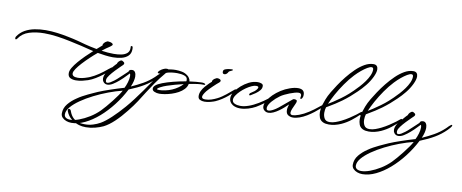

<svg xmlns="http://www.w3.org/2000/svg" viewBox="-616 -1169 5123 2127"><g transform="rotate(10 1946.0 -106.0)"><path d="M218 23Q184 23 156.5 9.5Q129 -4 129 -44Q129 -71 149.5 -105.5Q170 -140 203.5 -179Q237 -218 276.5 -257Q316 -296 354 -330Q344 -332 335.5 -334Q327 -336 319 -338Q274 -349 211.5 -364.5Q149 -380 78 -394Q8 -409 -67 -419.5Q-142 -430 -213 -430Q-306 -430 -382 -406Q-458 -382 -498 -321Q-501 -317 -504 -314Q-507 -311 -510 -310Q-511 -310 -511.5 -309.5Q-512 -309 -513 -309Q-519 -309 -521 -316Q-522 -318 -522 -322Q-522 -335 -515 -343Q-483 -390 -434.5 -417Q-386 -444 -326.5 -455.5Q-267 -467 -203 -467Q-138 -467 -72 -458.5Q-6 -450 55 -437Q116 -425 167.5 -411.5Q219 -398 254 -388Q278 -382 312 -374Q346 -366 386 -359L445 -410Q441 -421 453.5 -437Q466 -453 489 -463Q491 -464 498 -464Q508 -464 521 -461Q534 -458 544 -452Q554 -446 554 -437Q554 -433 547 -426Q540 -419 531.5 -413Q523 -407 520 -405Q509 -399 489.5 -384.5Q470 -370 444 -350Q516 -339 581 -339Q631 -339 670 -347.5Q709 -356 732 -377Q755 -398 755 -433Q755 -437 755 -440.5Q755 -444 754 -448V-449Q754 -459 765 -459Q773 -459 776 -450Q777 -444 777.5 -438Q778 -432 778 -426Q778 -378 750 -350.5Q722 -323 677 -311.5Q632 -300 580 -300Q537 -300 492.5 -306Q448 -312 407 -319Q367 -286 326 -247Q285 -208 250 -170Q215 -132 193.5 -100Q172 -68 172 -48Q172 -9 235 -9Q282 -9 345 -32Q351 -34 357.5 -36.5Q364 -39 371 -42Q417 -62 462 -92.5Q507 -123 544 -154Q549 -159 554 -162.5Q559 -166 563 -169Q568 -173 572.5 -176.5Q577 -180 583 -185Q589 -187 591 -187Q598 -187 598 -180Q598 -173 593 -168Q587 -160 564 -138.5Q541 -117 507 -91Q473 -65 433.5 -41Q394 -17 354 -3Q334 4 295 13.5Q256 23 218 23Z M252 495Q222 495 194.5 485Q167 475 149 456Q131 437 131 410Q131 350 170 302.5Q209 255 264 219Q291 200 320.5 184Q350 168 379 154Q408 140 434 128.5Q460 117 482 107Q505 97 540 84Q575 71 615 57.5Q655 44 694.5 31.5Q734 19 766 10Q781 -19 792.5 -57.5Q804 -96 804 -125Q804 -147 797 -157Q778 -138 763.5 -122.5Q749 -107 734 -92.5Q719 -78 697 -59Q666 -32 633 -11.5Q600 9 571 9Q542 9 524 -15Q513 -30 513 -51Q513 -84 537 -121.5Q561 -159 595 -192Q597 -195 605 -204Q613 -213 622 -223Q631 -233 636 -237Q637 -242 640.5 -249.5Q644 -257 651 -264Q657 -271 665.5 -276.5Q674 -282 682 -282Q688 -282 692 -279Q701 -275 708.5 -268.5Q716 -262 716 -254Q716 -245 706 -235L685 -215Q659 -190 628 -157.5Q597 -125 574.5 -95Q552 -65 550 -47Q549 -44 549 -41Q549 -38 549 -35Q549 -21 554.5 -16Q560 -11 566 -11Q581 -11 601.5 -23Q622 -35 640.5 -49.5Q659 -64 667 -71Q696 -97 724 -123.5Q752 -150 779 -175Q779 -184 788 -191.5Q797 -199 816 -199Q838 -199 849.5 -180Q861 -161 861 -132Q861 -109 854 -79.5Q847 -50 832 -16Q902 -47 962 -81Q1022 -115 1075 -164Q1081 -169 1089.5 -178Q1098 -187 1106 -195Q1116 -204 1124.5 -210Q1133 -216 1136 -215Q1141 -213 1141 -207Q1141 -203 1136 -195Q1132 -188 1123 -178Q1114 -168 1100 -153Q1045 -98 977 -57.5Q909 -17 814 21Q765 117 698.5 203Q632 289 556.5 354.5Q481 420 403 457.5Q325 495 252 495ZM234 463Q276 463 332 442.5Q388 422 446.5 386Q505 350 553 302Q574 281 603 247Q632 213 661.5 175.5Q691 138 715.5 103Q740 68 752 45Q678 63 597 93.5Q516 124 439.5 162.5Q363 201 301 244Q239 287 202.5 330Q166 373 166 413Q166 438 184.5 450.5Q203 463 234 463Z M419 515Q376 515 342 505Q293 490 252 458Q211 426 192 374Q191 370 190.5 367Q190 364 190 362Q190 347 203 347Q209 347 215.5 352Q222 357 225 368Q242 416 272 443.5Q302 471 351 481Q364 483 377 484Q390 485 403 485Q450 485 493.5 471.5Q537 458 574 437Q624 408 687 349Q750 290 816 214Q859 164 899 111Q939 58 978 3Q1016 -50 1053 -104.5Q1090 -159 1129 -213Q1125 -212 1122 -212Q1119 -212 1116 -212Q1099 -212 1099 -221Q1100 -231 1115 -244.5Q1130 -258 1151.5 -268.5Q1173 -279 1191 -279Q1202 -279 1209 -275Q1220 -277 1242 -280Q1264 -283 1292 -283Q1324 -283 1360.5 -276Q1397 -269 1426 -246Q1437 -239 1449 -221Q1461 -203 1462 -184Q1500 -189 1534 -192.5Q1568 -196 1591 -196Q1600 -196 1608.5 -196Q1617 -196 1622 -194Q1624 -193 1628.5 -191.5Q1633 -190 1636 -188Q1644 -180 1635 -176Q1632 -175 1621 -175Q1598 -177 1555 -171.5Q1512 -166 1459 -155Q1452 -121 1426.5 -94Q1401 -67 1366 -48Q1331 -29 1292 -16.5Q1253 -4 1217 2Q1181 8 1155 8Q1126 8 1100.5 -3Q1075 -14 1075 -36Q1075 -56 1097 -75Q1118 -93 1167 -112Q1216 -131 1283.5 -148.5Q1351 -166 1427 -179Q1429 -183 1429 -187Q1429 -191 1429 -195Q1429 -227 1394.5 -239Q1360 -251 1313 -251Q1281 -251 1251.5 -247Q1222 -243 1207 -238L1189 -231Q1125 -155 1084 -95Q1043 -35 1008 20Q974 75 938 130.5Q902 186 848 253Q790 327 729 384.5Q668 442 612 470Q572 489 521 502Q470 515 419 515ZM1150 -32Q1176 -32 1215 -40Q1254 -48 1289 -63Q1326 -79 1356 -100.5Q1386 -122 1405 -144Q1358 -133 1310.5 -120Q1263 -107 1223.5 -93.5Q1184 -80 1158 -66Q1136 -55 1129 -48Q1122 -41 1122 -39Q1122 -32 1150 -32Z M1829 -330Q1817 -330 1812 -336.5Q1807 -343 1807 -353Q1807 -364 1811 -372Q1815 -380 1832.5 -386Q1850 -392 1870.5 -395Q1891 -398 1902 -398Q1914 -398 1914 -393Q1914 -389 1909 -386Q1907 -385 1903.5 -383Q1900 -381 1895 -379Q1888 -376 1879.5 -371.5Q1871 -367 1869 -361Q1863 -348 1852 -339Q1841 -330 1829 -330ZM1663 8Q1635 8 1612.5 -3Q1590 -14 1590 -45Q1590 -75 1604 -103Q1618 -131 1639.5 -156Q1661 -181 1681 -200Q1698 -215 1708 -224Q1707 -225 1707 -228Q1707 -236 1714 -244Q1725 -260 1750 -271Q1756 -273 1762 -273Q1775 -273 1788 -267.5Q1801 -262 1801 -250Q1801 -243 1796 -237Q1791 -231 1787 -228Q1779 -222 1762.5 -207.5Q1746 -193 1727 -174.5Q1708 -156 1690.5 -138.5Q1673 -121 1664 -109Q1629 -64 1629 -41Q1629 -31 1637.5 -24.5Q1646 -18 1668 -18Q1703 -18 1737.5 -29.5Q1772 -41 1801 -56Q1825 -68 1846.5 -83Q1868 -98 1889 -114Q1910 -131 1931.5 -149Q1953 -167 1975 -185Q1978 -186 1982 -186Q1990 -186 1990 -179Q1990 -173 1985 -168Q1979 -160 1960 -142Q1941 -124 1913.5 -101Q1886 -78 1852 -56Q1818 -34 1782 -18Q1763 -10 1729 -1Q1695 8 1663 8Z M2065 13Q2042 13 2021 8Q2000 3 1983 -7Q1939 -35 1939 -81Q1939 -117 1963.5 -154.5Q1988 -192 2027 -226Q2066 -260 2109 -282Q2136 -296 2162 -302Q2188 -308 2209 -308Q2232 -308 2250 -301Q2268 -294 2270 -280Q2274 -251 2254 -226.5Q2234 -202 2206 -183Q2178 -164 2157 -152Q2154 -151 2151.5 -149.5Q2149 -148 2147 -148Q2140 -148 2139 -152.5Q2138 -157 2139 -161Q2143 -174 2164 -185Q2177 -192 2191 -203.5Q2205 -215 2215 -228.5Q2225 -242 2225 -251Q2225 -256 2220 -260Q2215 -264 2198 -264Q2178 -264 2149 -251Q2120 -238 2089 -216.5Q2058 -195 2031.5 -169Q2005 -143 1988 -117Q1971 -91 1971 -69Q1971 -40 1999 -27.5Q2027 -15 2062 -15Q2074 -15 2085 -16Q2096 -17 2106 -19Q2156 -29 2208.5 -55Q2261 -81 2310 -115Q2359 -149 2398 -183Q2404 -185 2406 -185Q2413 -185 2413 -178Q2413 -173 2409 -168Q2402 -156 2380.5 -137Q2359 -118 2332 -98.5Q2305 -79 2279.5 -61.5Q2254 -44 2237 -35Q2201 -15 2155 -1Q2109 13 2065 13Z M2659 11Q2629 11 2604.5 -4.5Q2580 -20 2580 -61Q2580 -76 2584 -92.5Q2588 -109 2593 -125Q2576 -108 2551 -85.5Q2526 -63 2496.5 -42Q2467 -21 2437.5 -7.5Q2408 6 2382 6Q2350 6 2330 -17Q2316 -32 2316 -56Q2316 -85 2336.5 -120.5Q2357 -156 2392.5 -191Q2428 -226 2473.5 -255Q2519 -284 2568 -301Q2621 -320 2662 -320Q2734 -320 2734 -258Q2734 -254 2733.5 -248.5Q2733 -243 2732 -237Q2727 -217 2717 -210Q2716 -209 2712 -207.5Q2708 -206 2705 -210Q2702 -215 2704 -224Q2707 -235 2707 -243Q2707 -271 2676 -271Q2659 -271 2633 -264Q2607 -257 2577.5 -245.5Q2548 -234 2521.5 -221Q2495 -208 2477 -195Q2431 -162 2396.5 -122.5Q2362 -83 2357 -54Q2356 -51 2356 -48Q2356 -45 2356 -43Q2356 -28 2362.5 -23Q2369 -18 2378 -18Q2395 -18 2417 -28.5Q2439 -39 2458.5 -52Q2478 -65 2486 -72Q2517 -99 2556.5 -130.5Q2596 -162 2627 -189Q2633 -192 2642 -192Q2658 -192 2667 -185Q2671 -182 2671 -173Q2671 -161 2662 -143Q2646 -109 2635 -82.5Q2624 -56 2624 -39Q2624 -14 2652 -14Q2674 -14 2723 -31Q2774 -50 2826.5 -84Q2879 -118 2921 -153Q2926 -158 2931 -161Q2936 -164 2940 -168Q2945 -171 2949.5 -175Q2954 -179 2960 -183Q2966 -185 2968 -185Q2975 -185 2975 -178Q2975 -172 2970 -167Q2964 -159 2941 -138Q2918 -117 2884.5 -91Q2851 -65 2811.5 -41Q2772 -17 2732 -3Q2717 2 2697.5 6.5Q2678 11 2659 11Z M3065 18Q3046 18 3028.5 15Q3011 12 2997 5Q2965 -11 2954.5 -41Q2944 -71 2944 -99Q2944 -112 2945.5 -123Q2947 -134 2948 -144Q2945 -143 2943 -143.5Q2941 -144 2939 -144Q2930 -146 2930 -152Q2930 -157 2935 -161Q2938 -163 2944.5 -168.5Q2951 -174 2955 -178Q2963 -205 2979 -247Q2995 -289 3024 -338Q3046 -375 3079 -425Q3112 -475 3154 -527.5Q3196 -580 3243 -625.5Q3290 -671 3339.5 -699Q3389 -727 3438 -727Q3464 -727 3476 -712.5Q3488 -698 3488 -674Q3488 -640 3463 -588Q3437 -534 3398 -486Q3359 -438 3318 -399Q3277 -360 3245 -332Q3205 -298 3167.5 -270.5Q3130 -243 3098 -223Q3067 -203 3041.5 -188.5Q3016 -174 3002 -165Q2993 -138 2993 -103Q2993 -66 3009.5 -38Q3026 -10 3069 -10Q3100 -10 3134.5 -22.5Q3169 -35 3197 -49Q3239 -70 3278 -95.5Q3317 -121 3347 -143.5Q3377 -166 3390 -178Q3394 -182 3397 -182.5Q3400 -183 3401 -183Q3406 -181 3406 -175Q3406 -166 3396 -156Q3355 -115 3306 -77Q3257 -39 3202 -14Q3169 1 3133.5 9.5Q3098 18 3065 18ZM3016 -206Q3035 -217 3070.5 -240Q3106 -263 3148 -293.5Q3190 -324 3227 -357Q3246 -374 3273.5 -400.5Q3301 -427 3330.5 -459.5Q3360 -492 3385.5 -527.5Q3411 -563 3427 -598.5Q3443 -634 3443 -665Q3443 -679 3437.5 -684.5Q3432 -690 3423 -690Q3405 -690 3375.5 -672.5Q3346 -655 3312 -627Q3278 -599 3246 -565Q3197 -513 3151.5 -447.5Q3106 -382 3071 -318.5Q3036 -255 3016 -206Z M3513 18Q3494 18 3476.5 15Q3459 12 3445 5Q3413 -11 3402.5 -41Q3392 -71 3392 -99Q3392 -112 3393.5 -123Q3395 -134 3396 -144Q3393 -143 3391 -143.5Q3389 -144 3387 -144Q3378 -146 3378 -152Q3378 -157 3383 -161Q3386 -163 3392.5 -168.5Q3399 -174 3403 -178Q3411 -205 3427 -247Q3443 -289 3472 -338Q3494 -375 3527 -425Q3560 -475 3602 -527.5Q3644 -580 3691 -625.5Q3738 -671 3787.5 -699Q3837 -727 3886 -727Q3912 -727 3924 -712.5Q3936 -698 3936 -674Q3936 -640 3911 -588Q3885 -534 3846 -486Q3807 -438 3766 -399Q3725 -360 3693 -332Q3653 -298 3615.5 -270.5Q3578 -243 3546 -223Q3515 -203 3489.5 -188.5Q3464 -174 3450 -165Q3441 -138 3441 -103Q3441 -66 3457.5 -38Q3474 -10 3517 -10Q3548 -10 3582.5 -22.5Q3617 -35 3645 -49Q3687 -70 3726 -95.5Q3765 -121 3795 -143.5Q3825 -166 3838 -178Q3842 -182 3845 -182.5Q3848 -183 3849 -183Q3854 -181 3854 -175Q3854 -166 3844 -156Q3803 -115 3754 -77Q3705 -39 3650 -14Q3617 1 3581.5 9.5Q3546 18 3513 18ZM3464 -206Q3483 -217 3518.5 -240Q3554 -263 3596 -293.5Q3638 -324 3675 -357Q3694 -374 3721.5 -400.5Q3749 -427 3778.5 -459.5Q3808 -492 3833.5 -527.5Q3859 -563 3875 -598.5Q3891 -634 3891 -665Q3891 -679 3885.5 -684.5Q3880 -690 3871 -690Q3853 -690 3823.5 -672.5Q3794 -655 3760 -627Q3726 -599 3694 -565Q3645 -513 3599.5 -447.5Q3554 -382 3519 -318.5Q3484 -255 3464 -206Z M3525 495Q3495 495 3467.5 485Q3440 475 3422 456Q3404 437 3404 410Q3404 350 3443 302.5Q3482 255 3537 219Q3564 200 3593.5 184Q3623 168 3652 154Q3681 140 3707 128.5Q3733 117 3755 107Q3778 97 3813 84Q3848 71 3888 57.5Q3928 44 3967.5 31.5Q4007 19 4039 10Q4054 -19 4065.5 -57.5Q4077 -96 4077 -125Q4077 -147 4070 -157Q4051 -138 4036.5 -122.5Q4022 -107 4007 -92.5Q3992 -78 3970 -59Q3939 -32 3906 -11.5Q3873 9 3844 9Q3815 9 3797 -15Q3786 -30 3786 -51Q3786 -84 3810 -121.5Q3834 -159 3868 -192Q3870 -195 3878 -204Q3886 -213 3895 -223Q3904 -233 3909 -237Q3910 -242 3913.5 -249.5Q3917 -257 3924 -264Q3930 -271 3938.5 -276.5Q3947 -282 3955 -282Q3961 -282 3965 -279Q3974 -275 3981.5 -268.5Q3989 -262 3989 -254Q3989 -245 3979 -235L3958 -215Q3932 -190 3901 -157.5Q3870 -125 3847.5 -95Q3825 -65 3823 -47Q3822 -44 3822 -41Q3822 -38 3822 -35Q3822 -21 3827.5 -16Q3833 -11 3839 -11Q3854 -11 3874.5 -23Q3895 -35 3913.5 -49.5Q3932 -64 3940 -71Q3969 -97 3997 -123.5Q4025 -150 4052 -175Q4052 -184 4061 -191.5Q4070 -199 4089 -199Q4111 -199 4122.5 -180Q4134 -161 4134 -132Q4134 -109 4127 -79.5Q4120 -50 4105 -16Q4175 -47 4235 -81Q4295 -115 4348 -164Q4354 -169 4362.5 -178Q4371 -187 4379 -195Q4389 -204 4397.5 -210Q4406 -216 4409 -215Q4414 -213 4414 -207Q4414 -203 4409 -195Q4405 -188 4396 -178Q4387 -168 4373 -153Q4318 -98 4250 -57.5Q4182 -17 4087 21Q4038 117 3971.5 203Q3905 289 3829.5 354.5Q3754 420 3676 457.5Q3598 495 3525 495ZM3507 463Q3549 463 3605 442.5Q3661 422 3719.5 386Q3778 350 3826 302Q3847 281 3876 247Q3905 213 3934.5 175.5Q3964 138 3988.5 103Q4013 68 4025 45Q3951 63 3870 93.5Q3789 124 3712.5 162.5Q3636 201 3574 244Q3512 287 3475.5 330Q3439 373 3439 413Q3439 438 3457.5 450.5Q3476 463 3507 463Z"/></g></svg>

Font: WindSong Medium
Style: Regular
Weight: 500
Designer: Robert E. Leuschke
Foundry: Robert E. Leuschke
Version: Version 1.010; ttfautohint (v1.8.3)